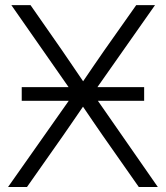

<svg xmlns="http://www.w3.org/2000/svg" viewBox="-20 -748 664 768"><path d="M66.9 -344.7V-399.4H254.4L25.4 -727.5H102.1L228 -546.9Q249.5 -515.6 270.5 -484.6Q291.5 -453.6 312.5 -422.9Q333.5 -453.6 354.5 -484.6Q375.5 -515.6 397.5 -546.9L524.9 -727.5H600.1L369.6 -399.4H556.6V-344.7H371.6L611.3 0H535.2L391.1 -205.6Q370.6 -234.9 351.1 -263.7Q331.5 -292.5 312 -321.3Q292.5 -292.5 272.5 -263.7Q252.4 -234.9 232.4 -205.6L87.9 0H12.2L254.9 -344.7Z"/></svg>

Font: Inter Display Light
Style: Regular
Weight: 300
Designer: Rasmus Andersson
Foundry: rsms
Version: Version 4.000;git-a52131595